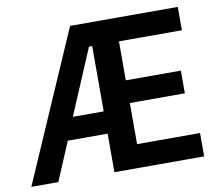

<svg xmlns="http://www.w3.org/2000/svg" viewBox="-77 -790 1013 883"><g transform="rotate(-10 429.5 -349.0)"><path d="M388 -180H202L126 0H0L304 -698H807V-589H513V-407H770V-301H513V-109H807V0H388ZM373 -589 244 -284H388V-589Z"/></g></svg>

Font: IBM Plex Sans Cond SmBld
Style: Regular
Weight: 600
Width: 3
Designer: Mike Abbink, Paul van der Laan, Pieter van Rosmalen
Foundry: Bold Monday
Version: Version 1.3